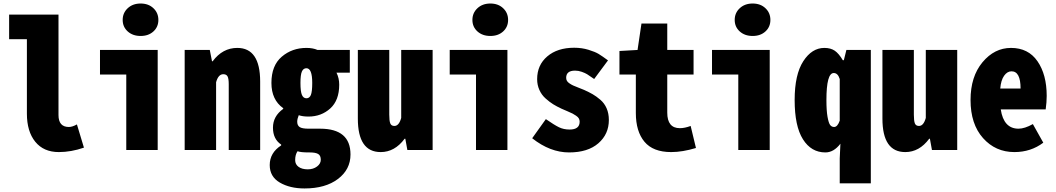

<svg xmlns="http://www.w3.org/2000/svg" viewBox="-20 -858 6040 1098"><path d="M316.4 11.7Q229.5 11.7 181.6 -47.4Q133.8 -106.4 133.8 -208V-633.8H32.2V-774.4H314.5V-200.2Q314.5 -131.8 374 -131.8Q393.6 -131.8 419.9 -146.5L460 -13.7Q386.7 11.7 316.4 11.7Z M702.1 0V-431.6H551.8V-572.3H881.8V0ZM857.4 -678.2Q829.1 -652.3 784.2 -652.3Q739.3 -652.3 710.4 -678.2Q681.6 -704.1 681.6 -744.1Q681.6 -784.2 710.4 -811Q739.3 -837.9 784.2 -837.9Q829.1 -837.9 857.4 -811Q885.7 -784.2 885.7 -744.1Q885.7 -704.1 857.4 -678.2Z M1036.1 0V-572.3H1179.7L1192.4 -507.8H1196.3Q1252.9 -584 1336.9 -584Q1467.8 -584 1467.8 -391.6V0H1288.1V-376Q1288.1 -409.2 1281.2 -421.4Q1274.4 -433.6 1256.8 -433.6Q1228.5 -433.6 1215.8 -387.7V0Z M1721.7 219.7Q1637.7 219.7 1580.1 186Q1522.5 152.3 1522.5 85.9Q1522.5 15.6 1587.9 -26.4V-31.2Q1541 -62.5 1541 -127.9Q1541 -193.4 1599.6 -235.4V-239.3Q1532.2 -287.1 1532.2 -383.8Q1532.2 -483.4 1591.3 -533.7Q1650.4 -584 1732.4 -584Q1769.5 -584 1795.9 -572.3H1980.5V-442.4H1904.3Q1919.9 -411.1 1919.9 -374Q1919.9 -284.2 1868.7 -237.8Q1817.4 -191.4 1744.1 -191.4Q1710.9 -191.4 1688.5 -199.2Q1679.7 -177.7 1679.7 -162.1Q1679.7 -140.6 1693.8 -131.3Q1708 -122.1 1744.1 -122.1H1810.5Q1984.4 -122.1 1984.4 25.4Q1984.4 111.3 1912.6 165.5Q1840.8 219.7 1721.7 219.7ZM1765.6 -383.8Q1765.6 -467.8 1732.4 -467.8Q1714.8 -467.8 1706.5 -449.2Q1698.2 -430.7 1698.2 -383.8Q1698.2 -335 1706.5 -315.4Q1714.8 -295.9 1732.4 -295.9Q1750 -295.9 1757.8 -314.9Q1765.6 -334 1765.6 -383.8ZM1740.2 110.4Q1771.5 110.4 1793 94.2Q1814.5 78.1 1814.5 55.7Q1814.5 31.2 1799.3 22.5Q1784.2 13.7 1751 13.7H1746.1Q1699.2 13.7 1681.6 6.8Q1668 26.4 1668 57.6Q1668 82 1687.5 96.2Q1707 110.4 1740.2 110.4Z M2157.2 11.7Q2026.4 11.7 2026.4 -179.7V-572.3H2206.1V-202.1Q2206.1 -167 2211.9 -152.3Q2217.8 -137.7 2235.4 -137.7Q2261.7 -137.7 2274.4 -183.6V-572.3H2454.1V0H2309.6L2297.9 -64.5H2293.9Q2237.3 11.7 2157.2 11.7Z M2702.1 0V-431.6H2551.8V-572.3H2881.8V0ZM2857.4 -678.2Q2829.1 -652.3 2784.2 -652.3Q2739.3 -652.3 2710.4 -678.2Q2681.6 -704.1 2681.6 -744.1Q2681.6 -784.2 2710.4 -811Q2739.3 -837.9 2784.2 -837.9Q2829.1 -837.9 2857.4 -811Q2885.7 -784.2 2885.7 -744.1Q2885.7 -704.1 2857.4 -678.2Z M3234.4 13.7Q3126 13.7 3023.4 -67.4L3101.6 -176.8Q3149.4 -143.6 3176.3 -130.4Q3203.1 -117.2 3237.3 -117.2Q3294.9 -117.2 3294.9 -162.1Q3294.9 -171.9 3290.5 -180.2Q3286.1 -188.5 3274.4 -196.3Q3262.7 -204.1 3254.4 -208.5Q3246.1 -212.9 3224.1 -222.2Q3202.1 -231.4 3191.4 -236.3Q3164.1 -249 3143.6 -261.7Q3123 -274.4 3100.1 -294.9Q3077.1 -315.4 3064.5 -343.8Q3051.8 -372.1 3051.8 -405.3Q3051.8 -486.3 3109.9 -535.6Q3168 -585 3263.7 -585Q3307.6 -585 3345.7 -573.2Q3383.8 -561.5 3403.8 -549.3Q3423.8 -537.1 3457 -512.7L3377.9 -406.2Q3348.6 -426.8 3337.4 -433.6Q3326.2 -440.4 3307.1 -447.3Q3288.1 -454.1 3268.6 -454.1Q3217.8 -454.1 3217.8 -413.1Q3217.8 -403.3 3222.2 -395.5Q3226.6 -387.7 3237.8 -380.4Q3249 -373 3257.8 -369.1Q3266.6 -365.2 3287.6 -356.9Q3308.6 -348.6 3320.3 -343.8Q3348.6 -331.1 3369.1 -319.3Q3389.6 -307.6 3413.1 -287.6Q3436.5 -267.6 3449.2 -238.3Q3461.9 -209 3461.9 -171.9Q3461.9 -90.8 3401.9 -38.6Q3341.8 13.7 3234.4 13.7Z M3818.4 11.7Q3714.8 11.7 3665.5 -47.4Q3616.2 -106.4 3616.2 -211.9V-431.6H3522.5V-566.4L3626 -572.3L3648.4 -723.6H3795.9V-572.3H3946.3V-431.6H3795.9V-213.9Q3795.9 -125 3868.2 -125Q3895.5 -125 3929.7 -137.7L3960 -11.7Q3882.8 11.7 3818.4 11.7Z M4202.1 0V-431.6H4051.8V-572.3H4381.8V0ZM4357.4 -678.2Q4329.1 -652.3 4284.2 -652.3Q4239.3 -652.3 4210.4 -678.2Q4181.6 -704.1 4181.6 -744.1Q4181.6 -784.2 4210.4 -811Q4239.3 -837.9 4284.2 -837.9Q4329.1 -837.9 4357.4 -811Q4385.7 -784.2 4385.7 -744.1Q4385.7 -704.1 4357.4 -678.2Z M4782.2 190.4V47.9L4786.1 -36.1Q4748 13.7 4700.2 13.7Q4619.1 13.7 4571.8 -61.5Q4524.4 -136.7 4524.4 -286.1Q4524.4 -431.6 4573.7 -507.8Q4623 -584 4694.3 -584Q4730.5 -584 4753.9 -567.9Q4777.3 -551.8 4799.8 -513.7H4805.7L4820.3 -572.3H4960V190.4ZM4750 -131.8Q4769.5 -131.8 4782.2 -168V-406.2Q4771.5 -440.4 4748 -440.4Q4706.1 -440.4 4706.1 -286.1Q4706.1 -225.6 4712.4 -189.9Q4718.8 -154.3 4727.5 -143.1Q4736.3 -131.8 4750 -131.8Z M5157.2 11.7Q5026.4 11.7 5026.4 -179.7V-572.3H5206.1V-202.1Q5206.1 -167 5211.9 -152.3Q5217.8 -137.7 5235.4 -137.7Q5261.7 -137.7 5274.4 -183.6V-572.3H5454.1V0H5309.6L5297.9 -64.5H5293.9Q5237.3 11.7 5157.2 11.7Z M5781.2 11.7Q5672.9 11.7 5601.6 -68.4Q5530.3 -148.4 5530.3 -286.1Q5530.3 -419.9 5598.6 -502Q5667 -584 5761.7 -584Q5860.4 -584 5913.1 -507.8Q5965.8 -431.6 5965.8 -309.6Q5965.8 -273.4 5960 -232.4H5703.1Q5719.7 -122.1 5804.7 -122.1Q5839.8 -122.1 5886.7 -148.4L5946.3 -42Q5875 11.7 5781.2 11.7ZM5700.2 -351.6H5816.4Q5816.4 -450.2 5764.6 -450.2Q5740.2 -450.2 5722.2 -424.8Q5704.1 -399.4 5700.2 -351.6Z"/></svg>

Font: Gen Shin Gothic Monospace Heavy
Style: Bold
Weight: 800
Designer: [Source Han Sans]
Ryoko NISHIZUKA  (kana & ideographs); Paul D. Hunt (Latin, Greek & Cyrillic); Wenlong ZHANG  (bopomofo
Version: Version 1.002.20150607